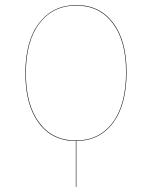

<svg xmlns="http://www.w3.org/2000/svg" viewBox="-20 -547 599 757"><path d="M281 9V190H279V9Q186 9 133 -62Q80 -133 80 -258Q80 -386 134.5 -456.5Q189 -527 281 -527Q373 -527 426 -457Q479 -387 479 -262Q479 -134 426 -63Q373 8 281 9ZM477 -262Q477 -386 424.5 -455.5Q372 -525 281 -525Q189 -525 135.5 -455Q82 -385 82 -258Q82 -134 134.5 -63.5Q187 7 279 7Q371 7 424 -63.5Q477 -134 477 -262Z"/></svg>

Font: FiraGO Two
Style: Regular
Weight: 100
Designer: bBox Type
Foundry: bBox Type GmbH
Version: Version 1.001